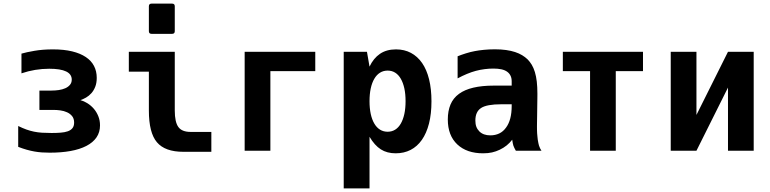

<svg xmlns="http://www.w3.org/2000/svg" viewBox="-20 -833 4254 1061"><path d="M254.9 10.7Q231.9 10.7 211.4 9.3Q190.9 7.8 170.2 4.2Q149.4 0.5 127.7 -5.6Q106 -11.7 80.6 -21.5V-136.7Q104.5 -125 125.5 -117.4Q146.5 -109.9 167.7 -105.5Q189 -101.1 212.4 -99.6Q235.8 -98.1 265.1 -98.1Q292 -98.1 314.9 -99.9Q337.9 -101.6 354.5 -107.4Q371.1 -113.3 380.4 -124.8Q389.6 -136.2 389.6 -155.8Q389.6 -177.7 378.4 -191.4Q367.2 -205.1 350.3 -212.6Q333.5 -220.2 314 -222.9Q294.4 -225.6 277.3 -225.6H197.8V-332.5H264.6Q285.2 -332.5 305.2 -335.4Q325.2 -338.4 341.1 -345.5Q356.9 -352.5 366.7 -364.3Q376.5 -376 376.5 -393.1Q376.5 -453.1 252 -453.1Q173.3 -453.1 98.6 -427.7V-536.6Q125 -544.4 170.4 -552.2Q215.8 -560.1 272.9 -560.1Q333.5 -560.1 378.7 -549.1Q423.8 -538.1 454.1 -517.8Q484.4 -497.6 499.5 -468.5Q514.6 -439.5 514.6 -402.8Q514.6 -374.5 506.3 -353.5Q498 -332.5 484.9 -317.9Q471.7 -303.2 455.6 -293.9Q439.5 -284.7 424.3 -279.8Q443.8 -274.4 463.4 -262.2Q482.9 -250 498.3 -232.2Q513.7 -214.4 523.2 -190.9Q532.7 -167.5 532.7 -140.1Q532.7 -102.1 513.2 -73.7Q493.7 -45.4 457.3 -26.6Q420.9 -7.8 369.6 1.5Q318.4 10.7 254.9 10.7Z M817.4 -646Q802.7 -646 802.7 -660.6V-798.3Q802.7 -813 817.4 -813H931.2Q945.8 -813 945.8 -798.3V-660.6Q945.8 -646 931.2 -646ZM993.7 5.9Q891.6 5.9 847.2 -46.9Q802.7 -99.1 802.7 -222.2V-437H691.9V-546.9H945.8V-222.2Q945.8 -158.2 965.8 -130.9Q985.4 -104 1033.7 -104H1147.9V5.9Z M1332 -546.9H1722.2V-439.9H1474.1V0H1332Z M1879.4 -546.9H2007.8L2022 -464.8Q2043.9 -511.2 2079.8 -535.6Q2115.7 -560.1 2168.5 -560.1Q2214.4 -560.1 2250.7 -540.8Q2287.1 -521.5 2312.5 -484.9Q2337.9 -448.2 2351.1 -394.8Q2364.3 -341.3 2364.3 -272.9Q2364.3 -203.6 2350.6 -150.1Q2336.9 -96.7 2311.3 -60.1Q2285.6 -23.4 2249 -4.6Q2212.4 14.2 2166.5 14.2Q2118.7 14.2 2084.5 -7.6Q2050.3 -29.3 2022 -77.1V208H1879.4ZM2122.1 -105Q2145.5 -105 2163.8 -116.5Q2182.1 -127.9 2194.8 -149.9Q2207.5 -171.9 2214.4 -203.1Q2221.2 -234.4 2221.2 -273.9Q2221.2 -313.5 2214.4 -344.7Q2207.5 -376 2194.8 -397.9Q2182.1 -419.9 2163.8 -431.4Q2145.5 -442.9 2122.1 -442.9Q2098.6 -442.9 2080.1 -431.4Q2061.5 -419.9 2048.6 -397.9Q2035.6 -376 2028.8 -344.7Q2022 -313.5 2022 -273.9Q2022 -234.4 2028.8 -203.1Q2035.6 -171.9 2048.6 -149.9Q2061.5 -127.9 2080.1 -116.5Q2098.6 -105 2122.1 -105Z M2649.4 14.2Q2605 14.2 2569.1 2Q2533.2 -10.3 2506.8 -35.2Q2454.6 -84.5 2454.6 -172.9Q2454.6 -219.7 2469.5 -255.4Q2484.4 -291 2516.6 -314.5Q2578.6 -359.9 2708.5 -359.9H2807.6V-383.8Q2807.6 -401.9 2801 -415Q2794.4 -428.2 2782.7 -436.5Q2770 -445.8 2750.7 -450Q2731.4 -454.1 2706.1 -454.1Q2682.6 -454.1 2658 -450.9Q2633.3 -447.8 2609.4 -441.4Q2585.9 -435.1 2560.5 -424.6Q2535.2 -414.1 2508.8 -399.9V-522Q2529.3 -530.3 2554.9 -538.3Q2580.6 -546.4 2605 -550.8Q2625 -554.7 2653.8 -557.6Q2682.6 -560.5 2714.8 -560.5Q2749 -560.5 2776.6 -556.6Q2804.2 -552.7 2826.4 -545.4Q2848.6 -538.1 2865.5 -527.8Q2882.3 -517.6 2895 -505.4Q2908.2 -492.2 2918.5 -475.1Q2928.7 -458 2935.8 -434.8Q2942.9 -411.6 2946.3 -382.1Q2949.7 -352.5 2949.7 -314.5Q2949.7 -305.2 2949.5 -290Q2949.2 -274.9 2949 -256.8Q2948.7 -238.8 2948.5 -219.5Q2948.2 -200.2 2948 -183.1Q2947.8 -166 2947.5 -152.8Q2947.3 -139.6 2947.3 -133.8Q2947.3 -123.5 2947.5 -113.3Q2947.8 -103 2948.2 -96.2Q2949.2 -86.4 2950 -76.9Q2950.7 -67.4 2951.7 -61Q2953.1 -51.3 2955.1 -42.2Q2957 -33.2 2958.5 -28.3Q2960.9 -21 2964.6 -13.2Q2968.3 -5.4 2972.2 0H2830.6Q2826.2 -7.3 2822.5 -15.1Q2818.8 -22.9 2816.9 -28.3Q2815.4 -33.2 2813.5 -42.2Q2811.5 -51.3 2810.5 -61Q2783.7 -25.4 2741.2 -5.4Q2720.7 4.4 2699 9.3Q2677.2 14.2 2649.4 14.2ZM2689.5 -85Q2716.8 -85 2738.8 -95.5Q2760.7 -106 2776.4 -127.9Q2807.6 -169.9 2807.6 -247.1V-256.8H2750.5Q2669.9 -256.8 2638.7 -236.3Q2606.9 -215.8 2606.9 -167Q2606.9 -147 2612.3 -132.6Q2617.7 -118.2 2628.9 -106.9Q2650.9 -85 2689.5 -85Z M3240.7 -439.9H3090.3V-546.9H3533.2V-439.9H3382.8V0H3240.7Z M3686.5 -546.9H3828.6V-197.8L4002.9 -546.9H4145V0H4002.9V-349.1L3828.6 0H3686.5Z"/></svg>

Font: Hack
Style: Bold
Weight: 700
Monospace: yes
Designer: Christopher Simpkins
Foundry: Christopher Simpkins
Version: Version 2.017